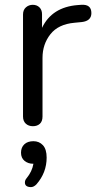

<svg xmlns="http://www.w3.org/2000/svg" viewBox="-20 -517 398 794"><path d="M357.9 -462.9Q357.9 -430.2 317.9 -425.8L288.1 -422.9Q221.2 -417 188.5 -375.5Q155.8 -334 155.8 -277.8V-35.2Q155.8 -15.1 144.8 -5.1Q133.8 4.9 116 4.9Q98.1 4.9 86.7 -5.6Q75.2 -16.1 75.2 -35.2V-457Q75.2 -476.1 87.2 -486.6Q99.1 -497.1 115.7 -497.1Q132.3 -497.1 143.1 -486.6Q153.8 -476.1 153.8 -458V-401.9Q194.8 -487.8 301.8 -496.1L315.9 -497.1Q357.9 -500 357.9 -462.9ZM172.9 134.8Q172.9 196.8 130.9 245.1Q119.6 256.8 107.9 256.8Q83 256.3 83 237.8Q83 228 89.8 220.2Q112.8 192.4 118.2 160.2H117.2Q96.2 160.2 81.5 148.2Q66.9 136.2 66.9 114.5Q66.9 92.8 80.6 79.8Q94.2 66.9 118.2 66.9Q142.1 66.9 157.5 83.5Q172.9 100.1 172.9 134.8Z"/></svg>

Font: Nunito-Regular
Style: Regular
Weight: 400
Designer: Vernon Adams
Foundry: newtypography
Version: Version 3.000